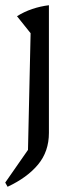

<svg xmlns="http://www.w3.org/2000/svg" viewBox="-21 -515 295 734"><path d="M8 199 -1 183 86 58 96 -388 44 -453Q71 -470 102 -480.5Q133 -491 166 -495V-7Q166 64 124.5 114Q83 164 8 199Z"/></svg>

Font: Piazzolla 24pt
Style: Regular
Weight: 400
Designer: Juan Pablo del Peral
Foundry: Huerta Tipografica
Version: Version 2.005